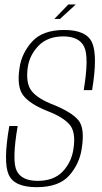

<svg xmlns="http://www.w3.org/2000/svg" viewBox="-20 -810 444 836"><path d="M216.5 -727.5 277.5 -790.5H310L241 -727.5ZM139.5 5Q41.5 5 17.5 -50.2Q-6.5 -105.5 20.5 -261.5H57Q31 -110 52.8 -66.2Q74.5 -22.5 144 -22.5Q213.5 -22.5 252 -62.2Q290.5 -102 299.5 -159.5Q311.5 -234.5 283 -267.5Q254.5 -300.5 186.5 -326.5Q109 -357.5 80.8 -395.2Q52.5 -433 65 -513.5Q73.5 -577 119.2 -628.2Q165 -679.5 260 -679.5Q358 -679.5 381.8 -622.5Q405.5 -565.5 381 -417.5H344.5Q368.5 -562.5 346.2 -607Q324 -651.5 255.5 -651.5Q187.5 -651.5 148.2 -611.2Q109 -571 101 -517.5Q91 -447 118.2 -413.2Q145.5 -379.5 212.5 -354Q292 -321.5 321 -287Q350 -252.5 336 -164Q326.5 -97 281.5 -46Q236.5 5 139.5 5Z"/></svg>

Font: Anybody ExtraLight
Style: Italic
Weight: 200
Italic angle: -10°
Designer: Tyler Finck
Foundry: Etcetera Type Company
Version: Version 1.010; ttfautohint (v1.8.3) -l 8 -r 50 -G 200 -x 14 